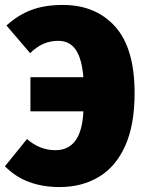

<svg xmlns="http://www.w3.org/2000/svg" viewBox="-20 -736 584 776"><path d="M221 20Q82 20 0 -64L89 -174Q141 -129 204 -129Q310 -129 317 -286H103V-424H317Q311 -498 286.5 -534.5Q262 -571 215 -571Q151 -571 102 -521L6 -633Q54 -676 107.5 -696Q161 -716 234 -716Q367 -716 445.5 -628.5Q524 -541 524 -360Q524 -231 486 -146.5Q448 -62 379.5 -21Q311 20 221 20Z"/></svg>

Font: Trujillo Black
Style: Regular
Weight: 900
Designer: Fira Sans original fonts by bBox Type GmbH, Carrois Corporate GbR, & Edenspiekermann AG / Changes by Cristiano Sobral
Foundry: Fira Sans original fonts by bBox Type GmbH, Carrois Corporate GbR, & Edenspiekermann AG / Changes by Cristiano Sobral
Version: Version 4.301;July 28, 2020;FontCreator 13.0.0.2655 64-bit